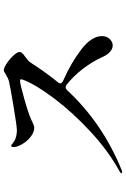

<svg xmlns="http://www.w3.org/2000/svg" viewBox="159 -862 681 1040"><g transform="rotate(-90 500.0 -341.5)"><path d="M569 -356Q569 -348 582 -341Q678 -299 751.5 -243Q825 -187 825 -130Q825 -104 809 -88Q793 -72 774 -72Q757 -72 740.5 -86Q724 -100 713 -125Q685 -186 645 -237Q605 -288 561 -322Q554 -327 548 -327Q540 -327 532 -319Q354 -127 98 -23Q92 -21 88 -21Q82 -21 82 -25Q82 -29 94 -36Q201 -94 305.5 -190.5Q410 -287 486 -387.5Q562 -488 588 -556Q591 -565 591 -569Q591 -574 583 -574Q567 -574 488.5 -552Q410 -530 374 -514Q366 -511 352.5 -504Q339 -497 329 -497Q304 -497 279.5 -516.5Q255 -536 239.5 -562.5Q224 -589 224 -608Q224 -622 231 -622Q234 -622 243 -614.5Q252 -607 262 -602Q286 -591 315 -591Q335 -591 443.5 -609Q552 -627 580 -634Q596 -638 617 -651Q634 -662 640 -662Q653 -662 677 -646Q701 -630 720 -609.5Q739 -589 739 -576Q739 -569 732.5 -562Q726 -555 713 -546Q704 -539 695 -531.5Q686 -524 681 -516Q627 -432 575 -369Q569 -362 569 -356Z"/></g></svg>

Font: Shippori Mincho B1 SemiBold
Style: Regular
Weight: 600
Designer: FONTDASU
Foundry: FONTDASU / Google Inc. / but / Adobe
Version: Version 3.110; ttfautohint (v1.8.3)